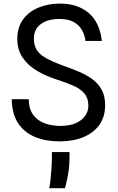

<svg xmlns="http://www.w3.org/2000/svg" viewBox="-20 -758 640 1043"><path d="M303.5 10Q228.5 10 170.2 -14Q112 -38 78.5 -88.5Q45 -139 44 -219H136Q137 -165 161 -133.2Q185 -101.5 223.8 -87.8Q262.5 -74 307 -74Q358.5 -74 392.2 -89.2Q426 -104.5 443 -129.5Q460 -154.5 460 -183Q460 -224 439 -249.5Q418 -275 379 -292.2Q340 -309.5 286.5 -326.5Q227.5 -345.5 179.2 -374.5Q131 -403.5 102.5 -445.8Q74 -488 74 -546Q74 -610 105.5 -652.8Q137 -695.5 189.8 -717Q242.5 -738.5 306 -738.5Q401 -738.5 461 -688.2Q521 -638 533.5 -535.5H444.5Q440 -569.5 424.2 -596.5Q408.5 -623.5 379 -639.2Q349.5 -655 303 -655Q239 -655 201.5 -627Q164 -599 164 -549.5Q164 -514.5 177.8 -489.8Q191.5 -465 225.8 -444.8Q260 -424.5 320.5 -402.5Q364 -387 405.2 -370Q446.5 -353 479.2 -329.8Q512 -306.5 531.5 -272.2Q551 -238 551 -187.5Q551.5 -125.5 520.8 -81.2Q490 -37 434.2 -13.5Q378.5 10 303.5 10ZM247.5 264.5Q251.5 244.5 254.8 214.2Q258 184 260 152.5Q262 121 262 97.5V68H357.5V103.5Q357.5 131.5 353.8 161.5Q350 191.5 344.2 218.5Q338.5 245.5 332.5 264.5Z"/></svg>

Font: Spline Sans Mono
Style: Regular
Weight: 400
Monospace: yes
Designer: Eben Sorkin, Mirko Velimirovic
Foundry: Sorkin Type
Version: Version 1.004